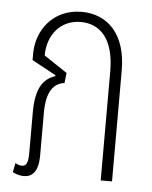

<svg xmlns="http://www.w3.org/2000/svg" viewBox="-45 -595 509 642"><g transform="rotate(5 209.0 -274.0)"><path d="M58 8C86 8 107 -10 107 -66V-209C107 -281 131 -309 167 -314L171 -348L93 -400C93 -468 135 -522 204 -522C270 -522 316 -473 316 -367V0H354V-373C354 -494 291 -556 204 -556C108 -556 54 -481 54 -403V-381L135 -337L134 -334C95 -321 70 -289 70 -208V-71C70 -40 65 -26 49 -26C41 -26 34 -29 27 -33L21 -2C32 4 46 8 58 8Z"/></g></svg>

Font: Noto Sans Thai ExtCond ExtLt
Style: Regular
Weight: 200
Width: 2
Designer: Monotype Design Team
Foundry: Monotype Imaging Inc.
Version: Version 2.002